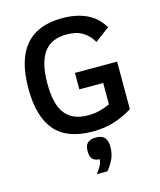

<svg xmlns="http://www.w3.org/2000/svg" viewBox="-137 -787 958 1151"><g transform="rotate(-15 342.5 -211.5)"><path d="M522 -499Q497.1 -542 458.7 -565.4Q420.4 -588.9 358.9 -588.9Q315.9 -588.9 281.5 -575.4Q247.1 -562 222.9 -531.7Q198.7 -501.5 185.8 -452.9Q172.9 -404.3 172.9 -334Q172.9 -272.5 183.3 -226.1Q193.8 -179.7 216.6 -148.9Q239.3 -118.2 274.9 -102.5Q310.5 -86.9 360.8 -86.9Q398.4 -86.9 430.9 -95Q463.4 -103 497.1 -118.2V-251H349.1V-353H610.8V-58.1Q559.6 -24.9 497.8 -5.4Q436 14.2 362.8 14.2Q204.6 14.2 129.9 -72.5Q55.2 -159.2 55.2 -334Q55.2 -419.9 73 -486.3Q90.8 -552.7 128.2 -597.9Q165.5 -643.1 222.9 -666.5Q280.3 -689.9 358.9 -689.9Q412.1 -689.9 453.1 -679.9Q494.1 -669.9 524.7 -652.8Q555.2 -635.7 576.4 -613.3Q597.7 -590.8 611.8 -565.9ZM318.8 267.1Q336.9 244.1 347.4 224.4Q357.9 204.6 358.9 185.1Q328.6 184.1 314.7 168.7Q300.8 153.3 300.8 120.1Q300.8 104.5 304.2 92Q307.6 79.6 315.9 71Q324.2 62.5 337.6 57.9Q351.1 53.2 371.1 53.2Q407.7 53.2 423.8 73Q439.9 92.8 439.9 128.9Q439.9 172.4 424.1 205.6Q408.2 238.8 384.8 267.1Z"/></g></svg>

Font: Lorenzo Sans Medium
Style: Regular
Weight: 500
Foundry: Intel Corporation
Version: Version 1.00; ttfautohint (v1.5)